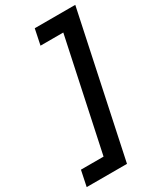

<svg xmlns="http://www.w3.org/2000/svg" viewBox="-292 -807 910 1080"><g transform="rotate(-30 163.5 -267.0)"><path d="M196.8 192.9H-64.9L-43.9 91.8H103L255.9 -626H107.9L128.9 -727.1H392.1Z"/></g></svg>

Font: Cadman
Style: Bold Italic
Weight: 700
Italic angle: -12°
Designer: Paul James MIller
Foundry: High-Logic / Made with FontCreator
Version: Version 2.114;March 28, 2021;FontCreator 13.0.0.2683 64-bit